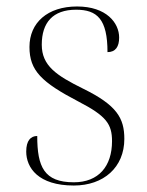

<svg xmlns="http://www.w3.org/2000/svg" viewBox="-20 -563 455 593"><path d="M208 10C300 10 364 -46 364 -134C364 -198 341 -238 237 -289C154 -330 109 -360 109 -425C109 -493 143 -533 215 -533C280 -533 312 -504 312 -402C337 -402 348 -419 348 -447C348 -492 309 -543 218 -543C127 -543 71 -493 71 -418C71 -345 108 -309 223 -249C308 -205 326 -180 326 -127C326 -50 285 0 208 0C116 0 95 -48 95 -143C75 -143 61 -129 61 -95C61 -45 98 10 208 10Z"/></svg>

Font: Noto Serif Display ExtraLight
Style: Regular
Weight: 200
Designer: Monotype Design Team
Foundry: Monotype Imaging Inc.
Version: Version 2.009